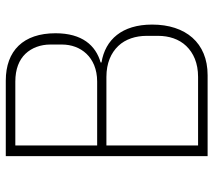

<svg xmlns="http://www.w3.org/2000/svg" viewBox="-57 -681 738 664"><g transform="rotate(-90 312.0 -349.0)"><path d="M104 -698H365C469 -698 529 -637 529 -526C529 -434 487 -387 428 -370V-367C507 -354 559 -296 559 -192C559 -76 496 0 384 0H104ZM141 -33H378C426 -33 461 -49 485 -74C509 -99 520 -134 520 -171V-211C520 -248 509 -284 485 -309C461 -334 426 -350 378 -350H141ZM141 -382H362C405 -382 437 -397 458 -419C479 -441 490 -471 490 -504V-544C490 -577 479 -608 458 -630C437 -652 405 -665 362 -665H141Z"/></g></svg>

Font: Plexus Sans ExtraLight
Style: Regular
Weight: 250
Version: Version 2.001;PS 002.001;hotconv 1.0.70;makeotf.lib2.5.58329